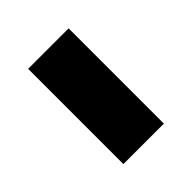

<svg xmlns="http://www.w3.org/2000/svg" viewBox="-16 -461 409 409"><g transform="rotate(45 188.5 -256.0)"><path d="M45 -195V-317H332V-195Z"/></g></svg>

Font: Anek Bangla Medium
Style: Bold
Weight: 700
Version: Version 1.003